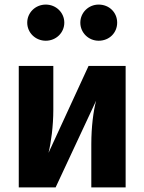

<svg xmlns="http://www.w3.org/2000/svg" viewBox="-20 -819 631 839"><path d="M180 -799C135 -799 99 -764 99 -720C99 -676 135 -641 180 -641C225 -641 261 -676 261 -720C261 -764 225 -799 180 -799ZM411 -799C367 -799 331 -764 331 -720C331 -676 367 -641 411 -641C458 -641 492 -676 492 -720C492 -764 458 -799 411 -799ZM529 -531H367L192 -151C203 -195 213 -268 213 -339V-531H62V0H223L400 -379C388 -334 379 -264 379 -189V0H529Z"/></svg>

Font: Fira Sans
Style: Bold
Weight: 700
Designer: Carrois Corporate & Edenspiekermann AG
Foundry: Carrois Corporate GbR & Edenspiekermann AG
Version: Version 4.203